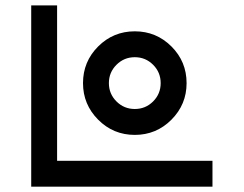

<svg xmlns="http://www.w3.org/2000/svg" viewBox="-20 -704 919 724"><path d="M97.7 -683.6H195.3V-97.7H781.2V0H97.7ZM585.9 -390.6Q585.9 -431.2 557.4 -459.7Q528.8 -488.3 488.3 -488.3Q447.8 -488.3 419.2 -459.7Q390.6 -431.2 390.6 -390.6Q390.6 -350.1 419.2 -321.5Q447.8 -293 488.3 -293Q528.8 -293 557.4 -321.5Q585.9 -350.1 585.9 -390.6ZM488.3 -195.3Q407.2 -195.3 350.1 -252.7Q293 -310.1 293 -390.6Q293 -471.7 350.1 -528.8Q407.2 -585.9 488.3 -585.9Q569.3 -585.9 626.5 -528.8Q683.6 -471.7 683.6 -390.6Q683.6 -310.1 626.5 -252.7Q569.3 -195.3 488.3 -195.3Z"/></svg>

Font: BabelStone Club Penguin
Style: Regular
Weight: 400
Designer: Andrew West
Foundry: BabelStone
Version: Version 1.02 November 6, 2013